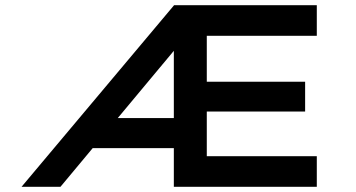

<svg xmlns="http://www.w3.org/2000/svg" viewBox="-20 -720 1372 740"><path d="M63 0 651 -700H1201V-582H777V-405H1156V-290H777V-118H1201V0H650V-149H321L416 -265H650V-570L679 -559L213 0Z"/></svg>

Font: Lexend Peta Medium
Style: Regular
Weight: 500
Designer: Bonnie Shaver-Troup, Thomas Jockin
Foundry: Lexend
Version: Version 1.007